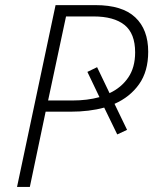

<svg xmlns="http://www.w3.org/2000/svg" viewBox="-20 -734 602 754"><path d="M46.9 0 198.2 -713.9H355Q460 -713.9 511 -666Q562 -618.2 562 -530.8Q562 -454.1 526.4 -403.6Q490.7 -353 429.7 -326.2L479 -224.1L440.4 -206.1L389.2 -311.5Q331.1 -295.4 256.8 -295.4H159.2L97.2 0ZM168.9 -339.4H265.1Q322.8 -339.4 370.6 -352.5L323.2 -451.7L361.3 -470.2L410.2 -368.2Q456.1 -389.6 483.4 -429.2Q510.7 -468.8 510.7 -528.3Q510.7 -602.5 469 -636Q427.2 -669.4 347.7 -669.4H239.3Z"/></svg>

Font: Open Sans Light
Style: Italic
Weight: 300
Italic angle: -12°
Designer: Monotype Design Team
Foundry: Monotype Imaging Inc.
Version: Version 3.003; ttfautohint (v1.8.4)